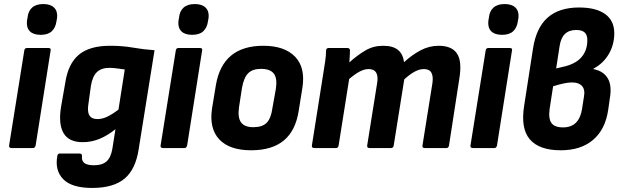

<svg xmlns="http://www.w3.org/2000/svg" viewBox="-20 -731 3066 948"><path d="M37 0Q23 0 25 -13L100 -482Q102 -494 113 -494H219Q233 -494 230 -482L156 -13Q153 0 143 0ZM181 -559Q145 -559 127.5 -576.5Q110 -594 113 -627L116 -644Q119 -676 138.5 -693.5Q158 -711 194 -711Q229 -711 247 -693.5Q265 -676 262 -644L259 -627Q255 -595 236 -577Q217 -559 181 -559Z M523 -505Q585 -505 636 -496Q687 -487 743 -483L665 4Q650 105 595 151Q540 197 435 197Q335 197 292.5 154Q250 111 263 39Q265 27 275 27H373Q385 27 385 40Q382 62 396 73.5Q410 85 445 85Q485 85 506.5 65.5Q528 46 535 2L550 -93Q510 -61 470.5 -45Q431 -29 388 -29Q321 -29 294.5 -72.5Q268 -116 281 -201L302 -321Q316 -416 369 -460.5Q422 -505 523 -505ZM461 -143Q485 -143 510 -155Q535 -167 565 -190L596 -388Q580 -390 559.5 -393Q539 -396 520 -396Q481 -396 459 -375.5Q437 -355 429 -308L417 -221Q410 -181 421 -162Q432 -143 461 -143Z M785 0Q771 0 773 -13L848 -482Q850 -494 861 -494H967Q981 -494 978 -482L904 -13Q901 0 891 0ZM929 -559Q893 -559 875.5 -576.5Q858 -594 861 -627L864 -644Q867 -676 886.5 -693.5Q906 -711 942 -711Q977 -711 995 -693.5Q1013 -676 1010 -644L1007 -627Q1003 -595 984 -577Q965 -559 929 -559Z M1220 11Q1113 11 1062.5 -43Q1012 -97 1027 -196L1046 -311Q1079 -505 1280 -505Q1385 -505 1437 -451Q1489 -397 1473 -297L1455 -185Q1440 -86 1381.5 -37.5Q1323 11 1220 11ZM1231 -103Q1275 -103 1296.5 -124.5Q1318 -146 1325 -197L1342 -292Q1350 -344 1332 -367.5Q1314 -391 1269 -391Q1227 -391 1205.5 -369.5Q1184 -348 1175 -298L1160 -201Q1153 -151 1170 -127Q1187 -103 1231 -103Z M1532 0Q1518 0 1520 -13L1576 -367Q1581 -399 1585.5 -428Q1590 -457 1590 -482Q1591 -494 1603 -494H1695Q1707 -494 1708 -483Q1708 -469 1707 -454.5Q1706 -440 1705 -423Q1744 -458 1783.5 -481.5Q1823 -505 1872 -505Q1920 -505 1945 -484.5Q1970 -464 1975 -424Q2014 -460 2056.5 -482.5Q2099 -505 2146 -505Q2211 -505 2236.5 -466.5Q2262 -428 2248 -343L2197 -13Q2195 0 2184 0H2077Q2064 0 2066 -13L2115 -320Q2120 -354 2110 -372Q2100 -390 2073 -390Q2051 -390 2027 -377Q2003 -364 1976 -339L1924 -13Q1922 0 1911 0H1805Q1791 0 1793 -13L1842 -320Q1848 -354 1837.5 -372Q1827 -390 1800 -390Q1779 -390 1755.5 -377.5Q1732 -365 1704 -341L1652 -13Q1650 0 1639 0Z M2315 0Q2301 0 2303 -13L2378 -482Q2380 -494 2391 -494H2497Q2511 -494 2508 -482L2434 -13Q2431 0 2421 0ZM2459 -559Q2423 -559 2405.5 -576.5Q2388 -594 2391 -627L2394 -644Q2397 -676 2416.5 -693.5Q2436 -711 2472 -711Q2507 -711 2525 -693.5Q2543 -676 2540 -644L2537 -627Q2533 -595 2514 -577Q2495 -559 2459 -559Z M2749 11Q2642 11 2596 -43Q2550 -97 2568 -209L2612 -493Q2628 -595 2684.5 -644.5Q2741 -694 2839 -694Q2923 -694 2968 -661.5Q3013 -629 3013 -567Q3013 -510 2985.5 -463.5Q2958 -417 2910 -392V-390Q2960 -380 2981 -344Q3002 -308 2991 -245L2983 -189Q2969 -92 2908.5 -40.5Q2848 11 2749 11ZM2760 -102Q2840 -102 2854 -194L2863 -252Q2870 -288 2854 -306Q2838 -324 2804 -324Q2786 -324 2763 -319Q2740 -314 2711 -305L2694 -195Q2687 -146 2702.5 -124Q2718 -102 2760 -102ZM2726 -393 2755 -400Q2819 -413 2849.5 -447Q2880 -481 2880 -533Q2880 -559 2866.5 -571Q2853 -583 2825 -583Q2790 -583 2769.5 -563.5Q2749 -544 2743 -503Z"/></svg>

Font: Sofia Sans Semi Condensed ExtraBold
Style: Italic
Weight: 800
Italic angle: -9°
Version: Version 4.100